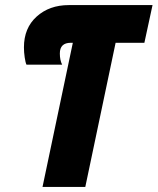

<svg xmlns="http://www.w3.org/2000/svg" viewBox="-20 -734 619 754"><path d="M147 0H315L434 -566H547L579 -714H250Q174 -714 124 -669Q74 -624 74 -548Q74 -529 77 -508.5Q80 -488 84 -480H224Q215 -498 215 -524Q215 -566 258 -566H266Z"/></svg>

Font: Noto Sans Display Condensed Black
Style: Italic
Weight: 900
Width: 3
Italic angle: -192°
Designer: Monotype Design Team
Foundry: Monotype Imaging Inc.
Version: Version 1.900